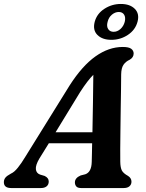

<svg xmlns="http://www.w3.org/2000/svg" viewBox="-44 -949 736 969"><path d="M154.5 -148.5Q135 -115.5 137 -95.2Q139 -75 158 -68L181.5 -61Q202 -51 202 -33Q202 -17.5 191.5 -8.8Q181 0 163 0H12.5Q-24.5 0 -24.5 -29.5Q-24.5 -42 -17.2 -51.8Q-10 -61.5 11.5 -73Q28 -80 46.2 -102.8Q64.5 -125.5 83 -156.5L307.5 -518Q371 -617 438 -664.5Q505 -712 575.5 -712Q606 -712 618.2 -702.8Q630.5 -693.5 630.5 -679Q630.5 -659 610.5 -647.5Q590.5 -638.5 579.2 -622Q568 -605.5 567.5 -573.5Q567.5 -544 566.8 -497.5Q566 -451 565.2 -397.2Q564.5 -343.5 563.8 -291Q563 -238.5 562.8 -196.5Q562.5 -154.5 563 -132.5Q563.5 -103.5 570.8 -89Q578 -74.5 602.5 -61Q619.5 -50 619.5 -32Q619.5 -18 609.5 -9Q599.5 0 580.5 0H365.5Q348 0 341 -8.2Q334 -16.5 334 -28.5Q334 -51 363 -63.5L386.5 -69.5Q418 -80.5 419 -132.5Q419.5 -149.5 420 -173.5Q420.5 -197.5 421 -226H202.5ZM360.5 -484.5 236.5 -281.5H422.5Q424 -353.5 425.2 -432.8Q426.5 -512 427 -571.5Q413.5 -558 397 -536.8Q380.5 -515.5 360.5 -484.5ZM518 -748Q472.5 -748 447.8 -772.5Q423 -797 434 -839Q445 -880 482.8 -904.5Q520.5 -929 566 -929Q612 -929 636.5 -904.2Q661 -879.5 650 -839Q639 -798 601.5 -773Q564 -748 518 -748ZM555.5 -888.5Q537 -888.5 520.8 -875Q504.5 -861.5 499 -838.5Q493 -816 502 -802.2Q511 -788.5 529.5 -788.5Q548 -788.5 563.8 -802.5Q579.5 -816.5 585.5 -838.5Q591 -861 582.5 -874.8Q574 -888.5 555.5 -888.5Z"/></svg>

Font: Fraunces 9pt S050 SemiBold
Style: Italic
Weight: 600
Italic angle: -16°
Version: Version 1.000; ttfautohint (v1.8.3)